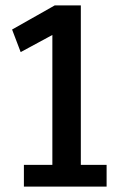

<svg xmlns="http://www.w3.org/2000/svg" viewBox="-20 -695 436 715"><path d="M205 -581 175 -623V0H281V-675H184L25 -585L57 -501ZM69 0H377V-81H69Z"/></svg>

Font: Yaldevi SemiBold
Style: Regular
Weight: 600
Designer: Sol Matas, Rajitha Manaperi, Kosala Senevirathne
Foundry: Mooniak
Version: Version 1.100